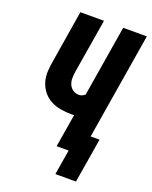

<svg xmlns="http://www.w3.org/2000/svg" viewBox="-161 -821 831 1053"><g transform="rotate(20 254.5 -294.5)"><path d="M416 146H296L320 0H250L282 -193Q279 -193 275 -192.5Q271 -192 267 -192Q235 -192 203 -197.5Q171 -203 144 -217.5Q117 -232 98 -256.5Q79 -281 70.5 -311Q62 -341 64.5 -374Q67 -407 73 -440L121 -735H259L207 -421Q204 -401 203.5 -381.5Q203 -362 210 -345Q217 -328 232.5 -317Q248 -306 268 -306Q277 -306 286.5 -310Q296 -314 303 -321L371 -735H509L407 -114H459Z"/></g></svg>

Font: Iosevka Heavy Oblique
Style: Regular
Weight: 900
Italic angle: -9°
Monospace: yes
Designer: Belleve Invis
Foundry: Belleve Invis
Version: Version 32.5.0; ttfautohint (v1.8.4)